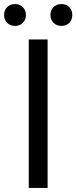

<svg xmlns="http://www.w3.org/2000/svg" viewBox="-42 -928 377 948"><path d="M100 0H193V-733H100ZM32 -800C63 -800 86 -822 86 -854C86 -886 63 -908 32 -908C1 -908 -22 -886 -22 -854C-22 -822 1 -800 32 -800ZM261 -800C293 -800 315 -822 315 -854C315 -886 293 -908 261 -908C230 -908 207 -886 207 -854C207 -822 230 -800 261 -800Z"/></svg>

Font: Noto Sans CJK SC Regular
Style: Regular
Weight: 400
Designer: Ryoko NISHIZUKA (kana & ideographs); Paul D. Hunt (Latin, Greek & Cyrillic); Wenlong ZHANG (bopomofo); Sandoll Communica
Foundry: Adobe Systems Incorporated
Version: Version 1.004;PS 1.004;hotconv 1.0.82;makeotf.lib2.5.63406